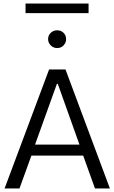

<svg xmlns="http://www.w3.org/2000/svg" viewBox="-20 -1071 650 1091"><path d="M483.3 -1050.8H125.1V-996.5H483.3ZM158.4 -186.8H452.7L519.7 0H604.5L352.2 -676.2H258.9L6 0H90.7ZM303.4 -594.8H308.3L431.4 -249.5H179.2ZM253.3 -849Q253.3 -828.1 268.3 -813Q283.4 -797.9 304.9 -797.9Q326.8 -797.9 341.2 -813Q355.7 -828.1 355.7 -849Q355.7 -870 341.2 -884.4Q326.8 -898.8 304.9 -898.8Q283.4 -898.8 268.3 -884.4Q253.3 -870 253.3 -849Z"/></svg>

Font: Estedad VF
Style: Regular
Weight: 100
Designer: Amin Abedi
Version: Version 7.3